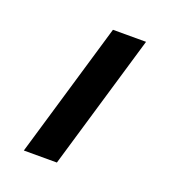

<svg xmlns="http://www.w3.org/2000/svg" viewBox="-79 -206 427 482"><g transform="rotate(20 134.0 35.5)"><path d="M36.7 216H125L231.7 -145.3H143.3Z"/></g></svg>

Font: Jomhuria
Style: Regular
Weight: 400
Designer: Arabic design by Kourosh Beigpour, Latin design by Eben Sorkin, engineering by Lasse Fister and Khaled Hosney
Version: Version 1.0000